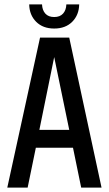

<svg xmlns="http://www.w3.org/2000/svg" viewBox="-20 -848 493 868"><path d="M347 0 310 -180H142L105 0H13L161 -678H293L439 0ZM158 -261H293L225 -590ZM112 -828H170Q171 -802 185 -786.5Q199 -771 225 -771Q251 -771 265 -786.5Q279 -802 280 -828H338Q337 -780 306.5 -749.5Q276 -719 225 -719Q174 -719 143.5 -749.5Q113 -780 112 -828Z"/></svg>

Font: Khand Medium
Style: Regular
Weight: 500
Designer: Devanagari: Sanchit Sawaria, Jyotish Sonowal; Latin: Satya Rajpurohit
Foundry: Indian Type Foundry
Version: Version 1.100;PS 1.0;hotconv 1.0.78;makeotf.lib2.5.61930; tt